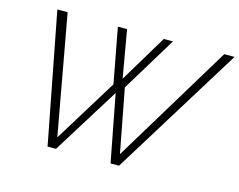

<svg xmlns="http://www.w3.org/2000/svg" viewBox="-98 -860 1259 1010"><g transform="rotate(15 531.0 -355.0)"><path d="M97 -710H153L271 -60L484 -406L428 -705H478L523 -447L678 -705H728L546 -406L612 -60L1006 -710H1062L623 0H577L507 -365L280 0H234Z"/></g></svg>

Font: Raleway Light
Style: Italic
Weight: 300
Italic angle: -12°
Designer: Matt McInerney, Pablo Impallari, Rodrigo Fuenzalida
Foundry: Matt McInerney, Pablo Impallari, Rodrigo Fuenzalida
Version: Version 4.026